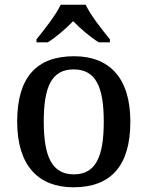

<svg xmlns="http://www.w3.org/2000/svg" viewBox="-20 -786 627 816"><path d="M135 -619V-606H183C218 -628 261 -665 291 -696C321 -665 364 -628 400 -606H447V-619C416 -657 365 -721 344 -766H238C217 -721 166 -657 135 -619ZM292 10C451 10 534 -81 534 -269C534 -457 443 -547 295 -547C135 -547 53 -457 53 -269C53 -81 144 10 292 10ZM294 -45C200 -45 166 -122 166 -269C166 -417 199 -491 293 -491C387 -491 421 -417 421 -269C421 -122 388 -45 294 -45Z"/></svg>

Font: Noto Serif Vithkuqi Medium
Style: Regular
Weight: 500
Version: Version 1.005